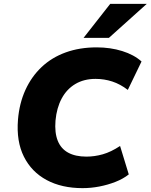

<svg xmlns="http://www.w3.org/2000/svg" viewBox="-20 -961 779 993"><path d="M407 12Q299 12 221 -30Q143 -72 103.5 -151Q64 -230 73 -342Q80 -427 111.5 -496Q143 -565 195.5 -614.5Q248 -664 320 -690Q392 -716 480 -716Q551 -716 612 -697Q673 -678 712 -643L641 -496Q602 -526 560.5 -539.5Q519 -553 474 -553Q414 -553 369.5 -526.5Q325 -500 299 -451.5Q273 -403 267 -337Q262 -275 278.5 -233.5Q295 -192 332.5 -171.5Q370 -151 427 -151Q469 -151 511.5 -163Q554 -175 601 -206L646 -59Q617 -36 577.5 -20.5Q538 -5 494.5 3.5Q451 12 407 12ZM412 -765 550 -941H739L543 -765Z"/></svg>

Font: Nunito Sans 9pt Black
Style: Italic
Weight: 900
Italic angle: -9°
Version: Version 3.101;gftools[0.9.27]